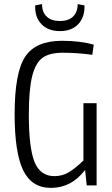

<svg xmlns="http://www.w3.org/2000/svg" viewBox="-20 -900 545 932"><path d="M271 -749Q213 -749 180.5 -783.5Q148 -818 151 -874L184 -880Q184 -841 206.5 -819.5Q229 -798 271 -798Q312 -798 334.5 -819.5Q357 -841 357 -880L390 -874Q392 -817 360 -783Q328 -749 271 -749ZM449 -399V0H401L393 -75Q327 12 227 12Q134 12 92.5 -73.5Q51 -159 51 -346Q51 -547 102 -624.5Q153 -702 281 -702Q370 -702 435 -683L428 -634Q357 -644 284 -644Q220 -644 186 -619Q152 -594 136 -529.5Q120 -465 120 -343Q120 -181 148 -113Q176 -45 244 -45Q284 -45 316 -65Q348 -85 385 -121V-399Z"/></svg>

Font: exo2condensed_l
Style: Regular
Weight: 300
Width: 3
Designer: Natanael Gama
Version: Version 1.001;PS 001.001;hotconv 1.0.70;makeotf.lib2.5.58329